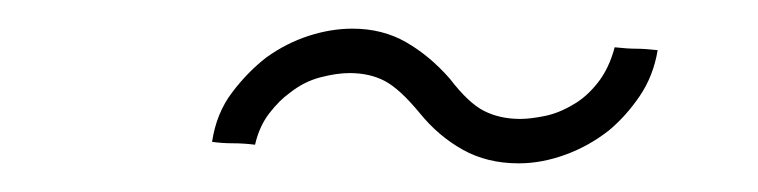

<svg xmlns="http://www.w3.org/2000/svg" viewBox="-20 -567 529 134"><path d="M273 -488Q286 -472 303 -462.5Q320 -453 342 -453Q358 -453 374.5 -459Q391 -465 405 -476Q417 -486 426.5 -500Q436 -514 439 -532Q430 -533 424 -533Q418 -533 409 -534Q405 -519 397 -509Q389 -499 380 -494Q370 -488 360 -486Q350 -484 343 -484Q329 -484 318 -489.5Q307 -495 294 -512Q280 -528 263.5 -537.5Q247 -547 226 -547Q211 -547 195.5 -542Q180 -537 166 -527Q153 -517 142 -502.5Q131 -488 128 -468Q135 -467 142.5 -467Q150 -467 158 -466Q161 -479 168 -488Q175 -497 182 -502Q192 -510 203.5 -513Q215 -516 224 -516Q238 -516 248.5 -510.5Q259 -505 273 -488Z"/></svg>

Font: Josefin Slab Medium
Style: Italic
Weight: 500
Italic angle: -12°
Version: Version 2.000